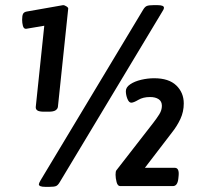

<svg xmlns="http://www.w3.org/2000/svg" viewBox="-20 -723 769 746"><path d="M152 -289Q132 -289 125 -294Q118 -299 119 -308L152 -623L81 -611Q72 -611 69 -622.5Q66 -634 66 -646Q66 -662 69.5 -669Q73 -676 83 -678L225 -703Q231 -703 238.5 -698Q246 -693 245 -689L205 -308Q204 -300 196 -294.5Q188 -289 169 -289ZM156 3Q131 3 131 -7Q131 -11 138 -23L536 -685Q543 -697 551 -700Q559 -703 576 -703H592Q617 -703 617 -693Q617 -687 610 -677L212 -15Q205 -3 197.5 0Q190 3 172 3ZM447 0Q437 0 433 -15.5Q429 -31 429 -44Q429 -57 432 -61L575 -245Q589 -263 599 -279Q609 -295 609 -312Q609 -329 596.5 -337.5Q584 -346 563 -346Q536 -346 517.5 -335Q499 -324 490 -324Q481 -324 475 -339Q469 -354 469 -369Q469 -384 486 -395.5Q503 -407 528.5 -413Q554 -419 579 -419Q636 -419 665 -391Q694 -363 694 -321Q694 -289 681 -261Q668 -233 648 -208L543 -71H659Q677 -71 674 -40L673 -30Q670 0 652 0Z"/></svg>

Font: Asap Semi Condensed Semi Condensed Regular
Style: Bold Italic
Weight: 700
Width: 4
Italic angle: -6°
Designer: Pablo Cosgaya
Foundry: Omnibus-Type
Version: Version 3.001; ttfautohint (v1.8.4.7-5d5b)